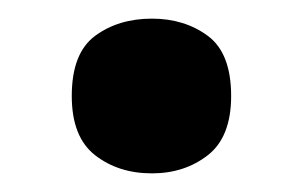

<svg xmlns="http://www.w3.org/2000/svg" viewBox="-20 -173 325 206"><path d="M143 13Q107 13 82 -6.5Q57 -26 57 -70Q57 -116 82 -134.5Q107 -153 143 -153Q178 -153 203 -134.5Q228 -116 228 -70Q228 -26 203 -6.5Q178 13 143 13Z"/></svg>

Font: Noto Sans Tamil
Style: Bold
Weight: 700
Designer: Jelle Bosma - Monotype Design Team
Foundry: Monotype Imaging Inc.
Version: Version 2.004; ttfautohint (v1.8.4.7-5d5b)